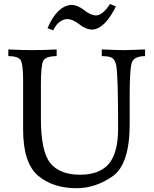

<svg xmlns="http://www.w3.org/2000/svg" viewBox="-20 -946 785 981"><path d="M371.6 15.6Q249.5 15.6 173.8 -49.1Q98.1 -113.8 98.1 -285.2V-535.6Q98.1 -610.4 87.6 -634.8Q77.1 -659.2 22.5 -659.2V-693.4Q91.3 -689.9 143.1 -689.9Q204.1 -689.9 269.5 -693.4V-659.2Q211.9 -659.2 200.4 -633.8Q189 -608.4 189 -513.7V-339.4Q189 -173.3 236.3 -113.5Q283.7 -53.7 389.2 -53.2Q489.7 -53.7 536.6 -109.6Q583.5 -165.5 583.5 -290Q583.5 -576.7 572.8 -617.7Q565.9 -641.6 552.2 -650.4Q538.6 -659.2 500 -659.2V-693.4Q584.5 -689.9 610.4 -689.9Q636.7 -689.9 721.2 -693.4V-659.2Q661.1 -659.2 651.9 -621.1Q642.6 -583 642.6 -459V-312.5Q642.6 -105.5 554.7 -44.9Q466.8 15.6 371.6 15.6ZM252 -791 222.7 -801.8Q271 -914.6 342.8 -920.9Q377 -920.9 410.2 -894Q443.4 -867.2 471.7 -867.2Q506.3 -869.1 542 -925.8L572.3 -913.1Q514.2 -796.9 451.2 -794.9Q418.9 -794.9 385.3 -821.8Q351.6 -848.6 321.3 -848.6Q276.9 -843.8 252 -791Z"/></svg>

Font: Almanac
Style: Regular
Weight: 400
Designer: Eden's Almanac
Version: Version 3.501;March 28, 2021;FontCreator 13.0.0.2683 64-bit